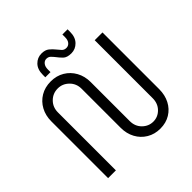

<svg xmlns="http://www.w3.org/2000/svg" viewBox="-229 -1064 1256 1256"><g transform="rotate(-45 399.0 -436.0)"><path d="M546 13Q494 13 453 -11.5Q412 -36 389 -78.5Q366 -121 366 -175V-536Q366 -584 333.5 -616Q301 -648 257 -648Q211 -648 179 -616Q147 -584 147 -536V0H75V-525Q75 -579 98 -621.5Q121 -664 162 -688.5Q203 -713 257 -713Q310 -713 351 -688.5Q392 -664 415.5 -621.5Q439 -579 439 -525V-164Q439 -115 471 -83.5Q503 -52 546 -52Q589 -52 620 -83.5Q651 -115 651 -164V-700H723V-175Q723 -121 701 -78.5Q679 -36 639 -11.5Q599 13 546 13ZM483 -747Q443 -747 424.5 -765.5Q406 -784 392 -803Q381 -817 370 -827.5Q359 -838 341 -838Q324 -838 311.5 -823Q299 -808 299 -781V-757H251V-780Q251 -830 278 -857.5Q305 -885 343 -885Q377 -885 396.5 -869Q416 -853 430 -835Q442 -820 453.5 -807.5Q465 -795 485 -795Q503 -795 515.5 -809.5Q528 -824 528 -852V-876H576V-853Q576 -803 548.5 -775Q521 -747 483 -747Z"/></g></svg>

Font: MuseoModerno Light
Style: Regular
Weight: 300
Designer: Pablo Cosgaya, Héctor Gatti, Marcela Romero, and the Authors of The MuseoModerno Project.
Foundry: Omnibus-Type Team
Version: Version 1.001